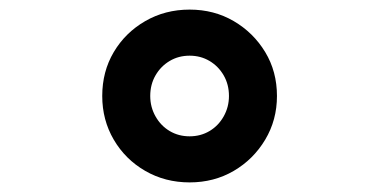

<svg xmlns="http://www.w3.org/2000/svg" viewBox="-20 -836 790 400"><path d="M375 -456Q324 -456 282.5 -480Q241 -504 217 -545Q193 -586 193 -636Q193 -687 217 -727.5Q241 -768 282.5 -792Q324 -816 375 -816Q426 -816 467 -792Q508 -768 532.5 -727.5Q557 -687 557 -636Q557 -586 532.5 -545Q508 -504 467 -480Q426 -456 375 -456ZM375 -552Q398 -552 416.5 -563Q435 -574 446 -593.5Q457 -613 457 -636Q457 -660 446 -679Q435 -698 416.5 -709Q398 -720 375 -720Q352 -720 333.5 -709Q315 -698 304 -679Q293 -660 293 -636Q293 -613 304 -593.5Q315 -574 333.5 -563Q352 -552 375 -552Z"/></svg>

Font: Martian Mono SemiExpanded
Style: Regular
Weight: 400
Width: 6
Monospace: yes
Designer: Roman Shamin
Foundry: Evil Martians
Version: Version 1.000